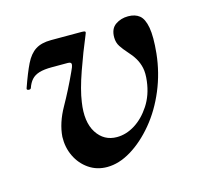

<svg xmlns="http://www.w3.org/2000/svg" viewBox="-70 -472 588 560"><g transform="rotate(-15 224.0 -191.5)"><path d="M189 13Q158 13 134 -3.5Q110 -20 97 -47Q84 -74 85 -106Q88 -147 112.5 -190.5Q137 -234 159 -282Q166 -296 166.5 -303Q167 -310 156 -310H108Q84 -310 69.5 -305.5Q55 -301 46.5 -291.5Q38 -282 33 -267Q31 -263 25 -264Q19 -265 21 -270Q36 -313 48.5 -338.5Q61 -364 79 -375.5Q97 -387 126 -387H219Q227 -387 229 -385Q231 -383 227 -375Q208 -330 189.5 -277.5Q171 -225 166 -189Q157 -131 178.5 -97.5Q200 -64 239 -64Q267 -64 293.5 -80.5Q320 -97 340 -127.5Q360 -158 365 -199Q368 -223 364.5 -239Q361 -255 353 -268.5Q345 -282 332 -296Q322 -307 314 -319Q306 -331 306 -347Q306 -373 322.5 -384.5Q339 -396 361 -396Q382 -396 395 -385.5Q408 -375 413 -347.5Q418 -320 413 -270Q407 -213 385.5 -161.5Q364 -110 331.5 -71Q299 -32 262 -9.5Q225 13 189 13Z"/></g></svg>

Font: Cormorant Garamond Light
Style: Italic
Weight: 300
Italic angle: -10°
Designer: Christian Thalmann (Catharsis Fonts)
Foundry: Catharsis Fonts
Version: Version 4.001